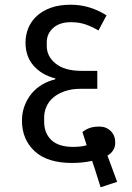

<svg xmlns="http://www.w3.org/2000/svg" viewBox="-20 -722 560 813"><path d="M383 -2 370 -41Q331 -32 285 -32Q180 -32 126.5 -82Q73 -132 73 -211Q73 -245 84 -274Q95 -303 113.5 -325.5Q132 -348 158 -363.5Q184 -379 214 -386V-390Q156 -405 122 -444Q88 -483 88 -542Q88 -573 99.5 -602Q111 -631 135 -653.5Q159 -676 195 -689Q231 -702 280 -702Q360 -702 431 -657L397 -593Q366 -611 339.5 -619.5Q313 -628 280 -628Q232 -628 205 -603.5Q178 -579 178 -543V-527Q178 -483 216 -452.5Q254 -422 325 -422H392V-346H322Q283 -346 253.5 -335.5Q224 -325 205 -308.5Q186 -292 176.5 -270Q167 -248 167 -226V-206Q167 -158 197.5 -129Q228 -100 290 -100Q303 -100 318.5 -101.5Q334 -103 347 -107L329 -163Q343 -174 359.5 -180Q376 -186 401 -186Q430 -186 449 -167Q468 -148 468 -118Q468 -83 435 -63L451 -20L476 48L406 71Z"/></svg>

Font: IBM Plex Sans Devanagari Text
Style: Regular
Weight: 450
Designer: Mike Abbink, Paul van der Laan, Pieter van Rosmalen, Erin McLaughlin
Foundry: Bold Monday
Version: Version 1.1